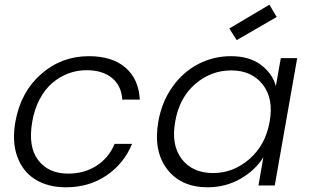

<svg xmlns="http://www.w3.org/2000/svg" viewBox="-20 -795 1328 823"><path d="M45.9 -272.9Q68.8 -400.9 156.2 -477.5Q243.7 -554.2 360.8 -554.2Q461.9 -554.2 518.6 -504.4Q575.2 -454.6 579.1 -368.2H503.9Q501 -426.8 460.4 -460.4Q419.9 -494.1 351.1 -494.1Q310.5 -494.1 273.2 -480.2Q235.8 -466.3 204.3 -439.5Q172.9 -412.6 150.1 -369.9Q127.4 -327.1 118.2 -272.9Q99.6 -166 143.8 -108.4Q188 -50.8 272 -50.8Q341.3 -50.8 393.8 -84.5Q446.3 -118.2 471.2 -178.2H545.9Q511.7 -94.2 437 -43.2Q362.3 7.8 262.2 7.8Q185.5 7.8 131.3 -25.9Q77.1 -59.6 54 -123.8Q30.8 -188 45.9 -272.9Z M658.7 -273.9Q673.3 -357.9 718.8 -422.1Q764.2 -486.3 829.6 -520.3Q895 -554.2 969.7 -554.2Q1047.9 -554.2 1097.4 -517.8Q1147 -481.4 1162.6 -425.8L1183.6 -545.9H1253.9L1157.7 0H1087.9L1108.9 -121.1Q1074.7 -65.4 1011 -28.8Q947.3 7.8 869.6 7.8Q756.3 7.8 696.5 -69.8Q636.7 -147.5 658.7 -273.9ZM1135.7 -272.9Q1153.8 -372.6 1106 -432.9Q1058.1 -493.2 971.7 -493.2Q883.8 -493.2 816.2 -434.3Q748.5 -375.5 731 -273.9Q712.9 -172.9 759.3 -113Q805.7 -53.2 893.6 -53.2Q980 -53.2 1049.1 -113.3Q1118.2 -173.3 1135.7 -272.9ZM1134.8 -774.9 1166 -722.2 994.6 -623 962.9 -672.9Z"/></svg>

Font: SVN-Poppins Light
Style: Italic
Weight: 300
Italic angle: -10°
Designer: Ninad Kale (Devanagari), Jonny Pinhorn (Latin)
Foundry: Indian Type Foundry
Version: Version 3.002 2017